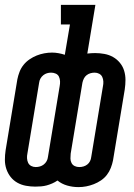

<svg xmlns="http://www.w3.org/2000/svg" viewBox="-29 -755 549 785"><path d="M292 10Q268 10 245.5 3.5Q223 -3 206 -17Q196 -10 184.5 -5Q173 0 162 3Q151 6 139 7Q127 8 115 8Q96 8 77 4.5Q58 1 42 -8Q26 -17 14.5 -31.5Q3 -46 -3 -64Q-9 -82 -9 -101.5Q-9 -121 -6 -141L42 -431Q45 -446 51 -461.5Q57 -477 67.5 -490Q78 -503 92 -512.5Q106 -522 121 -528Q136 -534 152 -537Q168 -540 184 -540Q197 -540 210.5 -537.5Q224 -535 236 -531L257 -655H220V-735H361L328 -536Q336 -537 344 -537.5Q352 -538 360 -538Q379 -538 398 -534.5Q417 -531 433 -522Q449 -513 461 -498.5Q473 -484 478.5 -466Q484 -448 484 -428.5Q484 -409 481 -389L433 -99Q430 -84 424 -68.5Q418 -53 408 -40Q398 -27 384 -17.5Q370 -8 354.5 -2Q339 4 323.5 7Q308 10 292 10ZM117 -72Q126 -72 134.5 -74.5Q143 -77 150 -82.5Q157 -88 161.5 -96Q166 -104 167 -113L215 -403Q217 -413 216.5 -423Q216 -433 212 -441.5Q208 -450 199 -454Q190 -458 180 -458Q171 -458 163 -455.5Q155 -453 148 -447.5Q141 -442 136.5 -434Q132 -426 131 -417L83 -127Q81 -118 81.5 -108Q82 -98 86 -89.5Q90 -81 98.5 -76.5Q107 -72 117 -72ZM295 -72Q304 -72 312.5 -74.5Q321 -77 328 -82.5Q335 -88 339 -96Q343 -104 344 -113L392 -403Q394 -412 393.5 -422Q393 -432 389 -440.5Q385 -449 376.5 -453.5Q368 -458 358 -458Q349 -458 340.5 -455.5Q332 -453 325 -447.5Q318 -442 314 -434Q310 -426 308 -417L260 -127Q259 -117 259 -107Q259 -97 263.5 -88.5Q268 -80 276.5 -76Q285 -72 295 -72Z"/></svg>

Font: Iosevka Slab Medium Oblique
Style: Regular
Weight: 500
Italic angle: -9°
Monospace: yes
Designer: Belleve Invis
Foundry: Belleve Invis
Version: Version 11.1.1; ttfautohint (v1.8.3)